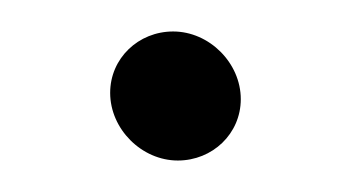

<svg xmlns="http://www.w3.org/2000/svg" viewBox="-20 -99 222 122"><path d="M50 -40C50 -17 70 3 93 3C115 3 133 -14 133 -36C133 -59 113 -79 90 -79C68 -79 50 -62 50 -40Z"/></svg>

Font: Electronic
Style: ExBd
Weight: 800
Version: Version 1.011